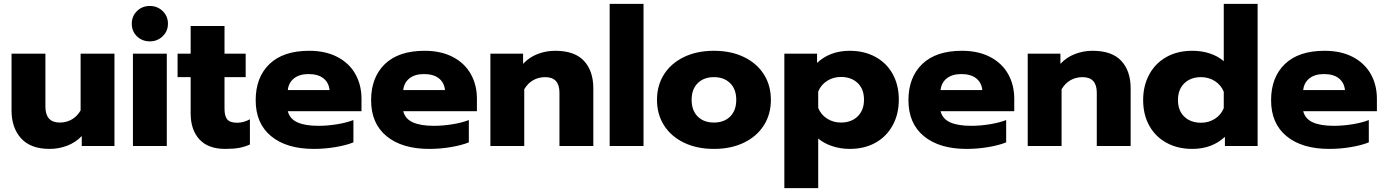

<svg xmlns="http://www.w3.org/2000/svg" viewBox="-20 -759 7202 998"><path d="M40 -185V-480H216V-205Q216 -122 291 -122Q325 -122 353 -138Q381 -154 399 -185V-480H575V0H405V-52Q374 -19 330 -2Q286 15 238 15Q139 15 89.5 -40Q40 -95 40 -185Z M665 -636Q665 -675 692 -701.5Q719 -728 759 -728Q798 -728 825.5 -701.5Q853 -675 853 -636Q853 -597 825.5 -570.5Q798 -544 759 -544Q719 -544 692 -570Q665 -596 665 -636ZM671 -480H847V0H671Z M971 -170V-358H903V-480H971V-624H1147V-480H1257V-358H1147V-194Q1147 -155 1161.5 -138Q1176 -121 1213 -121Q1246 -121 1279 -139V-8Q1253 4 1223.5 9.5Q1194 15 1151 15Q1062 15 1016.5 -34.5Q971 -84 971 -170Z M1309 -238Q1309 -357 1380.5 -426Q1452 -495 1587 -495Q1673 -495 1734.5 -462.5Q1796 -430 1827.5 -373.5Q1859 -317 1859 -246V-181H1476Q1486 -141 1526 -123Q1566 -105 1635 -105Q1682 -105 1731.5 -113Q1781 -121 1817 -135V-19Q1780 -4 1724.5 5.5Q1669 15 1611 15Q1470 15 1389.5 -51Q1309 -117 1309 -238ZM1693 -291Q1689 -330 1661 -352Q1633 -374 1584 -374Q1536 -374 1508 -351.5Q1480 -329 1476 -291Z M1909 -238Q1909 -357 1980.5 -426Q2052 -495 2187 -495Q2273 -495 2334.5 -462.5Q2396 -430 2427.5 -373.5Q2459 -317 2459 -246V-181H2076Q2086 -141 2126 -123Q2166 -105 2235 -105Q2282 -105 2331.5 -113Q2381 -121 2417 -135V-19Q2380 -4 2324.5 5.5Q2269 15 2211 15Q2070 15 1989.5 -51Q1909 -117 1909 -238ZM2293 -291Q2289 -330 2261 -352Q2233 -374 2184 -374Q2136 -374 2108 -351.5Q2080 -329 2076 -291Z M2529 -480H2699V-427Q2730 -461 2774 -478Q2818 -495 2866 -495Q2967 -495 3015.5 -442.5Q3064 -390 3064 -300V0H2888V-277Q2888 -358 2814 -358Q2780 -358 2752 -342.5Q2724 -327 2705 -295V0H2529Z M3149 -739H3325V0H3149Z M3395 -240Q3395 -315 3431.5 -372.5Q3468 -430 3535 -462.5Q3602 -495 3691 -495Q3780 -495 3847 -462.5Q3914 -430 3950.5 -372.5Q3987 -315 3987 -240Q3987 -165 3950.5 -107.5Q3914 -50 3847 -17.5Q3780 15 3691 15Q3602 15 3535 -17.5Q3468 -50 3431.5 -107.5Q3395 -165 3395 -240ZM3807 -240Q3807 -295 3775.5 -326.5Q3744 -358 3691 -358Q3638 -358 3606.5 -326.5Q3575 -295 3575 -240Q3575 -185 3606.5 -153.5Q3638 -122 3691 -122Q3744 -122 3775.5 -153.5Q3807 -185 3807 -240Z M4057 -480H4227V-432Q4294 -495 4397 -495Q4472 -495 4530 -463.5Q4588 -432 4620 -374.5Q4652 -317 4652 -241Q4652 -166 4620 -107.5Q4588 -49 4530.5 -17Q4473 15 4397 15Q4349 15 4305.5 0.5Q4262 -14 4233 -39V219H4057ZM4471 -241Q4471 -296 4438 -327.5Q4405 -359 4351 -359Q4311 -359 4279 -338.5Q4247 -318 4233 -283V-198Q4247 -163 4279 -142.5Q4311 -122 4351 -122Q4405 -122 4438 -154Q4471 -186 4471 -241Z M4702 -238Q4702 -357 4773.5 -426Q4845 -495 4980 -495Q5066 -495 5127.5 -462.5Q5189 -430 5220.5 -373.5Q5252 -317 5252 -246V-181H4869Q4879 -141 4919 -123Q4959 -105 5028 -105Q5075 -105 5124.5 -113Q5174 -121 5210 -135V-19Q5173 -4 5117.5 5.5Q5062 15 5004 15Q4863 15 4782.5 -51Q4702 -117 4702 -238ZM5086 -291Q5082 -330 5054 -352Q5026 -374 4977 -374Q4929 -374 4901 -351.5Q4873 -329 4869 -291Z M5322 -480H5492V-427Q5523 -461 5567 -478Q5611 -495 5659 -495Q5760 -495 5808.5 -442.5Q5857 -390 5857 -300V0H5681V-277Q5681 -358 5607 -358Q5573 -358 5545 -342.5Q5517 -327 5498 -295V0H5322Z M5922 -239Q5922 -314 5954 -372.5Q5986 -431 6043.5 -463Q6101 -495 6177 -495Q6227 -495 6269 -481Q6311 -467 6341 -441V-739H6517V0H6347V-48Q6280 15 6177 15Q6102 15 6044 -16.5Q5986 -48 5954 -105.5Q5922 -163 5922 -239ZM6341 -197V-282Q6327 -317 6295 -337.5Q6263 -358 6223 -358Q6169 -358 6136 -326Q6103 -294 6103 -239Q6103 -184 6136 -152.5Q6169 -121 6223 -121Q6263 -121 6295 -141.5Q6327 -162 6341 -197Z M6587 -238Q6587 -357 6658.5 -426Q6730 -495 6865 -495Q6951 -495 7012.5 -462.5Q7074 -430 7105.5 -373.5Q7137 -317 7137 -246V-181H6754Q6764 -141 6804 -123Q6844 -105 6913 -105Q6960 -105 7009.5 -113Q7059 -121 7095 -135V-19Q7058 -4 7002.5 5.5Q6947 15 6889 15Q6748 15 6667.5 -51Q6587 -117 6587 -238ZM6971 -291Q6967 -330 6939 -352Q6911 -374 6862 -374Q6814 -374 6786 -351.5Q6758 -329 6754 -291Z"/></svg>

Font: Prompt
Style: Bold
Weight: 700
Designer: Katatrad Team
Foundry: CadsonDemak
Version: Version 1.000